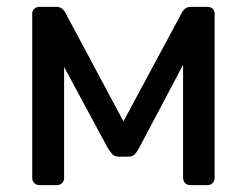

<svg xmlns="http://www.w3.org/2000/svg" viewBox="-20 -540 722 560"><path d="M96 0Q86 0 80 -6Q74 -12 74 -22V-501Q74 -509 80.5 -514.5Q87 -520 94 -520H145Q161 -520 170 -504L340 -186L511 -504Q520 -520 536 -520H586Q594 -520 600 -514.5Q606 -509 606 -501V-22Q606 -12 600 -6Q594 0 585 0H536Q526 0 520 -6Q514 -12 514 -22V-421L549 -417L386 -109Q381 -99 374 -91Q367 -83 353 -83H327Q314 -83 307 -91Q300 -99 294 -109L136 -402L167 -405V-22Q167 -12 161 -6Q155 0 145 0Z"/></svg>

Font: Rubik Light
Style: Regular
Weight: 400
Version: Version 2.101